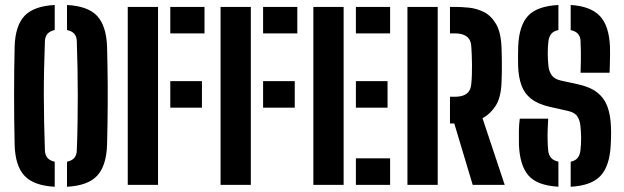

<svg xmlns="http://www.w3.org/2000/svg" viewBox="-20 -723 2441 751"><path d="M194 7.5Q112.2 3.1 76 -35.3Q39.8 -73.6 37.3 -155.9Q36.2 -204.8 35.6 -253.5Q35.1 -302.3 35.1 -350.6Q35.1 -399 35.6 -446.6Q36.2 -494.2 37.3 -541Q39.8 -622.9 76.1 -661.1Q112.4 -699.2 194 -703.5V-605.5Q175.3 -601.6 166 -590.9Q156.6 -580.3 155.7 -562.8Q153.7 -508 152.5 -455.3Q151.3 -402.7 151.4 -350.4Q151.5 -298.2 152.6 -244.6Q153.8 -191 155.7 -133.9Q156.6 -115.7 166 -105.1Q175.3 -94.4 194 -90.5ZM242.1 7.5V-90.5Q261.1 -94.4 270.5 -105.2Q279.9 -116.1 280.4 -134.7Q282.7 -191.4 283.4 -244.8Q284.2 -298.2 284.2 -350.4Q284.2 -402.7 283.2 -455.1Q282.3 -507.6 280.4 -562Q279.9 -580.3 270.5 -590.9Q261.1 -601.6 242.1 -605.5V-703.5Q323.7 -699.2 359.8 -660.9Q395.8 -622.5 398.8 -540.3Q399.8 -503.1 400.4 -465.3Q401 -427.5 401.3 -389.1Q401.5 -350.6 401.3 -311.9Q401 -273.2 400.4 -234.3Q399.8 -195.4 398.8 -156.6Q395.9 -74 359.8 -35.4Q323.7 3.1 242.1 7.5Z M479.7 0V-696H598.1V0ZM646.1 -301.9V-405.6H769.9V-301.9ZM646.1 -592.4V-696H779.9V-592.4Z M842.7 0V-696H961.1V0ZM1009.1 -301.9V-405.6H1132.9V-301.9ZM1009.1 -592.4V-696H1142.9V-592.4Z M1205.7 0V-696H1324.1V0ZM1372.1 0V-103.7H1505.9V0ZM1372.1 -301.9V-405.6H1495.9V-301.9ZM1372.1 -592.4V-696H1505.9V-592.4Z M1573.7 0V-696H1692.1V0ZM1954.1 0H1828.9L1756.9 -240.1H1740.1V-344.5H1757.9Q1778 -344.5 1791.9 -349.5Q1805.8 -354.5 1813.7 -365.3Q1821.6 -376.2 1823.3 -393.9Q1825.2 -410.7 1825.7 -430.4Q1826.3 -450.1 1826.2 -470.5Q1826.2 -490.9 1825.2 -509.7Q1824.3 -528.4 1823.3 -542.9Q1822.1 -560.4 1814.2 -571.2Q1806.4 -582.1 1792.4 -587.2Q1778.4 -592.4 1758.2 -592.4H1740.1V-696H1758.2Q1783.1 -696 1813.6 -693.1Q1844.1 -690.1 1872.5 -676.1Q1900.9 -662 1920.2 -629.3Q1939.5 -596.5 1941.7 -536.5Q1942.3 -522.5 1942.6 -507.4Q1942.9 -492.3 1943 -475.6Q1943.1 -458.8 1942.9 -439.8Q1942.8 -420.8 1941.7 -399.5Q1939.3 -340 1917.9 -307.9Q1896.5 -275.8 1867.3 -260.7Z M2212.2 7.5V-90.5Q2231.1 -94.5 2239.8 -105.8Q2248.5 -117.1 2250.5 -136Q2253.3 -160.4 2253 -183.7Q2252.7 -206.9 2250.5 -228.6Q2248.8 -250.5 2238.9 -266.7Q2228.9 -282.8 2202.3 -288.9L2130.8 -305Q2084.2 -315.6 2057.5 -336.7Q2030.9 -357.7 2019.5 -389.7Q2008.1 -421.6 2006.6 -464.8Q2006.1 -484.8 2006.2 -503.3Q2006.4 -521.8 2006.9 -540.9Q2010.1 -622.9 2045.4 -661Q2080.7 -699.1 2164.2 -703.5V-605.3Q2145.6 -601.8 2136.5 -590.9Q2127.5 -580 2125.2 -562.4Q2122.5 -539.3 2122.5 -514.2Q2122.6 -489.1 2125.2 -464.8Q2127.3 -443.9 2138.2 -428.5Q2149 -413.1 2176 -407.4L2238.8 -393.8Q2287.7 -383.3 2315.6 -361.5Q2343.5 -339.7 2355.7 -306.6Q2367.9 -273.4 2369.6 -229.4Q2370.3 -218.1 2370.3 -206.4Q2370.4 -194.8 2370 -182.3Q2369.5 -169.9 2368.9 -156.3Q2364.7 -73.5 2328.9 -35.2Q2293.1 3.1 2212.2 7.5ZM2164.2 7.3Q2081 2.6 2047.2 -36.4Q2013.3 -75.3 2009.8 -156.3Q2009.2 -184 2009.6 -209.5Q2009.9 -235 2013.1 -258.9H2124.2Q2122.8 -236.9 2122.2 -215.3Q2121.5 -193.8 2122 -173.3Q2122.5 -152.8 2124.2 -134.4Q2126 -116.5 2135.6 -105.6Q2145.2 -94.7 2164.2 -90.7ZM2250.8 -438.5Q2251.8 -463.1 2252 -483.4Q2252.3 -503.7 2252 -522.8Q2251.8 -541.9 2250.8 -562.4Q2250.1 -580 2240.5 -590.7Q2230.9 -601.5 2212.2 -605.3V-703.5Q2289.7 -698.7 2326.1 -660.7Q2362.4 -622.7 2365.9 -540.6Q2366.4 -531.2 2366.2 -510.5Q2366 -489.8 2365.4 -469Q2364.8 -448.3 2364.3 -438.5Z"/></svg>

Font: Big Shoulders Stencil Display SC Thin
Style: Regular
Weight: 100
Designer: Patric King
Foundry: XO Type Co
Version: Version 2.001